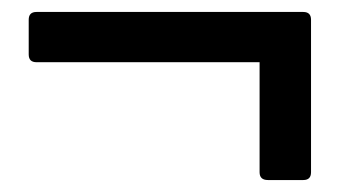

<svg xmlns="http://www.w3.org/2000/svg" viewBox="-20 -303 568 321"><path d="M487 -283Q500 -283 500 -270V-15Q500 -2 487 -2H428Q414 -2 414 -15V-199H41Q28 -199 28 -212V-270Q28 -283 41 -283Z"/></svg>

Font: Young Serif
Style: Regular
Weight: 400
Designer: Bastien Sozeau
Foundry: NBR — Bastien Sozeau
Version: Version 3.004; ttfautohint (v1.8.4.7-5d5b);gftools[0.9.33]